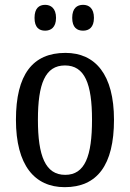

<svg xmlns="http://www.w3.org/2000/svg" viewBox="-20 -765 538 795"><path d="M324 -638C348 -638 369 -651 369 -691C369 -731 348 -745 324 -745C299 -745 279 -731 279 -691C279 -651 299 -638 324 -638ZM167 -638C190 -638 212 -651 212 -691C212 -731 190 -745 167 -745C142 -745 123 -731 123 -691C123 -651 142 -638 167 -638ZM248 10C382 10 452 -81 452 -269C452 -456 375 -546 251 -546C115 -546 46 -456 46 -269C46 -81 123 10 248 10ZM250 -41C168 -41 137 -119 137 -269C137 -418 167 -494 249 -494C331 -494 361 -418 361 -269C361 -119 332 -41 250 -41Z"/></svg>

Font: Noto Serif Tamil Condensed
Style: Italic
Weight: 400
Width: 3
Italic angle: -12°
Designer: Indian Type Foundry, Tom Grace, and the Monotype Design Team
Foundry: Monotype Imaging Inc.
Version: Version 2.003